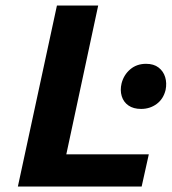

<svg xmlns="http://www.w3.org/2000/svg" viewBox="-20 -678 624 698"><path d="M45 0 187 -658H337L196 0ZM92 0 117 -117H521L495 0ZM493 -282Q465 -282 447 -294.5Q429 -307 422.5 -328.5Q416 -350 422 -375Q430 -406 453.5 -426Q477 -446 511 -446Q539 -446 556.5 -432.5Q574 -419 580.5 -397.5Q587 -376 582 -351Q574 -318 549.5 -300Q525 -282 493 -282Z"/></svg>

Font: Ysabeau Office ExtraBold
Style: Italic
Weight: 800
Italic angle: -12°
Designer: Christian Thalmann (Catharsis Fonts)
Version: Version 2.001;gftools[0.9.30]; featfreeze: tnum,lnum,ss02